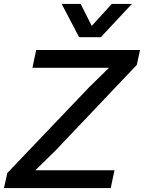

<svg xmlns="http://www.w3.org/2000/svg" viewBox="-25 -951 728 971"><path d="M12 -76 425 -509 526 -608H139L158 -698H683L667 -623L255 -189L154 -90H554L535 0H-5ZM383 -931 439 -820 540 -931H642L485 -763H375L287 -931Z"/></svg>

Font: Azeret Mono
Style: Italic
Weight: 400
Italic angle: -12°
Designer: Martin Vácha
Foundry: Displaay
Version: Version 1.000; Glyphs 3.0.3, build 3074